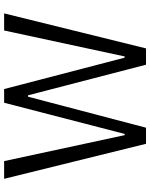

<svg xmlns="http://www.w3.org/2000/svg" viewBox="84 -830 745 954"><g transform="rotate(-90 457.0 -352.5)"><path d="M220 0 46 -705H134L263 -106H269L424 -705H492L648 -106H654L783 -705H868L694 0H613L461 -586H454L300 0Z"/></g></svg>

Font: Nunito Sans 7pt Condensed
Style: Regular
Weight: 400
Width: 3
Designer: Vernon Adams
Foundry: Vernon Adams
Version: Version 3.101;gftools[0.9.27]